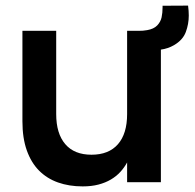

<svg xmlns="http://www.w3.org/2000/svg" viewBox="-20 -650 694 685"><path d="M651 -630Q653.5 -611 653.5 -594.5Q653.5 -564.5 643 -536Q632.5 -507.5 601 -489Q579.5 -476.5 554 -473V0H433.5V-70.5Q423.5 -52 409.2 -36.5Q395 -21 375.5 -9.5Q356 2 331.2 8.5Q306.5 15 275 15Q226.5 15 187 1Q147.5 -13 119.2 -41.5Q91 -70 75.5 -113.8Q60 -157.5 60 -217.5V-540H180.5V-243Q180.5 -173.5 212.8 -135.8Q245 -98 306.5 -98Q368 -98 400.8 -135.5Q433.5 -173 433.5 -243V-540H473.5Q482 -540 489.8 -540.5Q497.5 -541 505 -542.5Q528.5 -546.5 540.8 -559.2Q553 -572 556.5 -588Q560 -604 560 -624Q560 -626.5 560 -629.5Z"/></svg>

Font: Vela Sans Bd
Style: Bold
Weight: 700
Designer: Principal design: Mikhail Sharanda - project Manrope.
Design modification: Ravid Balaliev
Foundry: Mikhail Sharanda
Version: Version 1.001